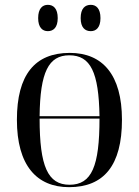

<svg xmlns="http://www.w3.org/2000/svg" viewBox="-20 -765 575 795"><path d="M356 -636C378 -636 396 -651 396 -690C396 -730 378 -745 356 -745C332 -745 314 -730 314 -690C314 -651 332 -636 356 -636ZM178 -636C201 -636 219 -651 219 -690C219 -730 201 -745 178 -745C156 -745 138 -730 138 -690C138 -651 156 -636 178 -636ZM266 10C410 10 485 -80 485 -269C485 -455 405 -546 269 -546C124 -546 50 -455 50 -269C50 -80 132 10 266 10ZM392 -284H144C146 -466 181 -536 267 -536C355 -536 389 -466 392 -284ZM268 0C178 0 144 -76 144 -274H392C392 -77 360 0 268 0Z"/></svg>

Font: Noto Serif Display SemiCondensed
Style: Regular
Weight: 400
Width: 4
Designer: Monotype Design Team
Foundry: Monotype Imaging Inc.
Version: Version 2.009